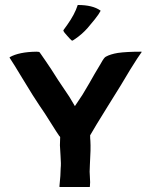

<svg xmlns="http://www.w3.org/2000/svg" viewBox="-20 -747 605 769"><path d="M545 -540Q549 -540 547 -538Q535 -522 502 -469L463 -404L412 -322Q404 -310 367 -249L341 -205Q341 -191 342 -183Q344 -151 340 -87Q338 -56 340 -39Q342 -15 340 0Q340 2 339 2H279H219Q218 1 218 0Q223 -48 223 -73Q225 -90 222.5 -122.5Q220 -155 220 -165Q220 -179 221 -198Q218 -203 217 -203L205 -221L160 -292L137 -326L111 -366L68 -436Q35 -491 19 -515Q18 -516 19 -518Q56 -539 126 -540Q138 -540 139 -537L144 -530L162 -504Q183 -474 213 -426L258 -359Q273 -333 280 -322Q298 -348 310 -367Q339 -415 359 -451Q368 -467 384 -493Q397 -517 404 -520Q422 -530 452 -535Q487 -540 545 -540ZM248 -605Q236 -618 234 -623Q233 -626 236 -629L249 -647Q279 -689 291 -726V-727H292Q351 -727 382 -705Q384 -704 382 -702Q378 -693 360 -670L331 -635Q309 -610 281 -591Q271 -584 269 -584Q268 -584 265 -587Q261 -590 248 -605Z"/></svg>

Font: Tovari Sans
Style: Bold
Weight: 700
Designer: Verneri Kontto, Denis Ignatov
Foundry: Verneri Kontto
Version: Version 1.10 May 7, 2019